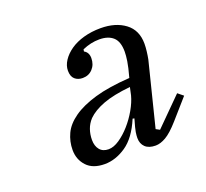

<svg xmlns="http://www.w3.org/2000/svg" viewBox="-74 -791 571 532"><g transform="rotate(-20 211.5 -525.0)"><path d="M152 -346Q117 -346 99 -365.5Q81 -385 81 -413Q81 -438 91.5 -460.5Q102 -483 127.5 -501Q153 -519 194 -531Q235 -543 297 -547Q305 -576 307.5 -592.5Q310 -609 310 -620Q310 -650 295.5 -663Q281 -676 255 -676Q230 -676 205 -665L204 -659Q217 -652 217 -635Q217 -616 205.5 -603.5Q194 -591 176 -591Q162 -591 153 -599Q144 -607 144 -624Q144 -639 153.5 -653.5Q163 -668 179.5 -679.5Q196 -691 219 -697.5Q242 -704 269 -704Q313 -704 341 -683Q369 -662 369 -622Q369 -612 367.5 -599.5Q366 -587 364 -577L317 -389L328 -383L407 -462L423 -449L372 -391Q349 -365 332.5 -355.5Q316 -346 302 -346Q282 -346 271.5 -356Q261 -366 261 -383Q261 -390 262.5 -400Q264 -410 272 -437L267 -438Q246 -388 215 -367Q184 -346 152 -346ZM176 -381Q191 -381 208 -392.5Q225 -404 240.5 -421.5Q256 -439 268 -460Q280 -481 285 -500L290 -523Q240 -518 209.5 -506.5Q179 -495 162 -478Q151 -466 146 -451.5Q141 -437 141 -421Q141 -403 150 -392Q159 -381 176 -381Z"/></g></svg>

Font: IBM Plex Serif
Style: Italic
Weight: 400
Italic angle: -14°
Designer: Mike Abbink, Paul van der Laan, Pieter van Rosmalen
Foundry: Bold Monday
Version: Version 3.001